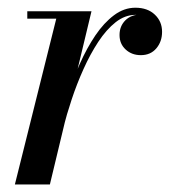

<svg xmlns="http://www.w3.org/2000/svg" viewBox="-20 -490 468 510"><path d="M19.5 0 129.5 -440.5H52.5V-460H223L112.5 0ZM136.5 -150Q145.5 -190.5 159.5 -234.8Q173.5 -279 192 -320.5Q210.5 -362 233.2 -395.8Q256 -429.5 282.8 -449.5Q309.5 -469.5 339.5 -469.5Q372 -469.5 391.2 -451.2Q410.5 -433 410.5 -405.5Q410.5 -379.5 395.2 -361.5Q380 -343.5 354 -343.5Q330 -343.5 313.8 -358.5Q297.5 -373.5 297.5 -397Q297.5 -420.5 313 -436Q328.5 -451.5 355 -451.5Q378.5 -451.5 394 -439.2Q409.5 -427 409.5 -405.5H390Q390 -425 377 -437.8Q364 -450.5 340 -450.5Q312 -450.5 287.2 -431Q262.5 -411.5 241 -378.8Q219.5 -346 201.8 -306.5Q184 -267 170.5 -226.2Q157 -185.5 148 -150Z"/></svg>

Font: Bodoni Moda 11pt Medium
Style: Italic
Weight: 500
Italic angle: -13°
Designer: Owen Earl
Foundry: indestructible type
Version: Version 2.004